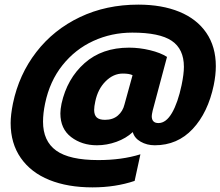

<svg xmlns="http://www.w3.org/2000/svg" viewBox="-20 -734 953 830"><path d="M26 -202Q26 -237 36 -287Q62 -412 137 -509Q212 -606 325.5 -660Q439 -714 578 -714Q680 -714 755.5 -683Q831 -652 872 -592Q913 -532 913 -448Q913 -410 904 -366Q879 -247 813 -176.5Q747 -106 649 -106Q615 -106 588 -121.5Q561 -137 554 -163Q525 -136 483.5 -121Q442 -106 399 -106Q334 -106 287.5 -141.5Q241 -177 241 -244Q241 -261 246 -286Q270 -394 345.5 -461Q421 -528 538 -528Q583 -528 628.5 -517Q674 -506 702 -488L640 -256Q636 -238 636 -232Q636 -202 665 -202Q698 -202 723.5 -246Q749 -290 765 -366Q775 -414 775 -445Q775 -522 722.5 -557.5Q670 -593 552 -593Q462 -593 383.5 -557Q305 -521 250 -452Q195 -383 175 -287Q166 -244 166 -208Q166 -124 223 -83Q280 -42 405 -42Q507 -42 587 -67L562 48Q479 76 380 76Q273 76 193.5 44Q114 12 70 -51Q26 -114 26 -202ZM518 -282 553 -409Q539 -416 511 -416Q470 -416 436.5 -382.5Q403 -349 392 -296Q387 -273 387 -259Q387 -237 398 -226.5Q409 -216 434 -216Q468 -216 489.5 -234.5Q511 -253 518 -282Z"/></svg>

Font: Prompt Bold
Style: Bold Italic
Weight: 700
Italic angle: -12°
Designer: Katatrad Team
Foundry: CadsonDemak
Version: Version 1.000